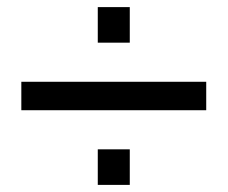

<svg xmlns="http://www.w3.org/2000/svg" viewBox="-20 -590 640 540"><path d="M255 -70V-170H345V-70ZM255 -470V-570H345V-470ZM40 -280V-360H560V-280Z"/></svg>

Font: Tektur SemiCondensed
Style: Regular
Weight: 400
Width: 4
Designer: Adam Jagosz
Foundry: Adam Jagosz
Version: Version 1.005;gftools[0.9.30]